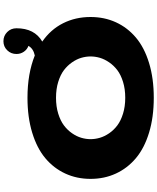

<svg xmlns="http://www.w3.org/2000/svg" viewBox="78 -960 894 1090"><g transform="rotate(-90 525.0 -415.0)"><path d="M515 11Q404.5 11 316.8 -15.8Q229 -42.5 172 -90.5Q115 -138.5 84.8 -204Q54.5 -269.5 54.5 -348Q54.5 -426 84.8 -491.5Q115 -557 172 -604.8Q229 -652.5 316.8 -679.2Q404.5 -706 515 -706Q651.5 -706 755 -664.5Q794 -672.5 809.5 -700.5Q788.5 -708.5 776 -727Q763.5 -745.5 763.5 -768.5Q763.5 -799.5 784.5 -821Q805.5 -842.5 836 -842.5Q866.5 -842.5 888 -821.2Q909.5 -800 909.5 -768.5Q909.5 -666 834 -622Q902.5 -574.5 938 -504Q973.5 -433.5 973.5 -348Q973.5 -269.5 943.5 -204Q913.5 -138.5 856.8 -90.5Q800 -42.5 712.5 -15.8Q625 11 515 11ZM749.5 -348Q749.5 -374 741.8 -400.5Q734 -427 716 -453Q698 -479 671.8 -499Q645.5 -519 605 -531.5Q564.5 -544 515 -544Q465.5 -544 425 -531.5Q384.5 -519 358 -499Q331.5 -479 313.5 -453Q295.5 -427 287.8 -400.5Q280 -374 280 -348Q280 -321.5 287.8 -295Q295.5 -268.5 313.5 -242.2Q331.5 -216 358 -196Q384.5 -176 425 -163.5Q465.5 -151 515 -151Q564.5 -151 605 -163.5Q645.5 -176 671.8 -196Q698 -216 716 -242.2Q734 -268.5 741.8 -295Q749.5 -321.5 749.5 -348Z"/></g></svg>

Font: League Mono Extended ExtraBold
Style: Regular
Weight: 800
Width: 9
Designer: Tyler Finck
Foundry: The League of Moveable Type / Tyler Finck
Version: Version 2.210